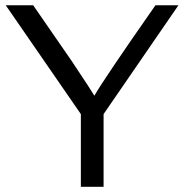

<svg xmlns="http://www.w3.org/2000/svg" viewBox="-20 -714 707 734"><path d="M2 -693.8H106.9L253.9 -481Q334 -360.8 340.8 -348.1Q376 -410.2 574.2 -693.8H662.1L376 -277.8V0H289.1V-277.8Z"/></svg>

Font: CMU Sans Serif
Style: Medium
Weight: 500
Version: Version 0.7.0